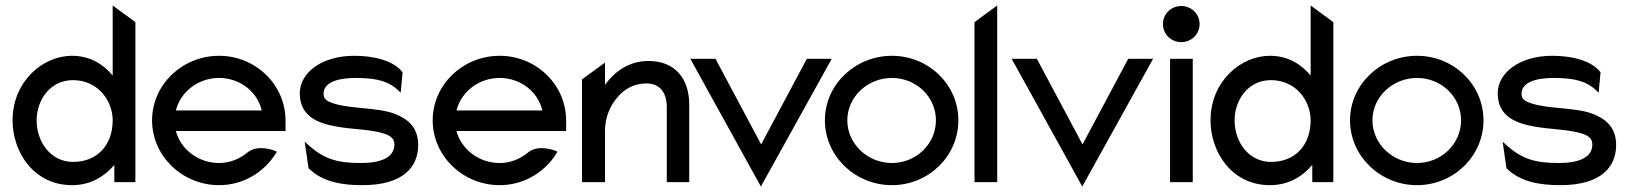

<svg xmlns="http://www.w3.org/2000/svg" viewBox="-20 -666 5956 702"><path d="M26 -226C26 -108 105 11 243 11C313 11 363 -22 398 -63V0H475V-585L392 -646V-390C359 -429 312 -462 243 -462C136 -462 26 -368 26 -226ZM114 -226C114 -300 163 -373 247 -373C337 -373 392 -299 392 -226C392 -138 338 -74 247 -74C167 -74 114 -145 114 -226Z M536 -226C536 -95 647 11 781 11C869 11 946 -36 989 -106L992 -111L987 -114C987 -114 923 -141 884 -108C856 -85 821 -70 781 -70C706 -70 641 -119 623 -187H1024V-225C1024 -356 915 -462 781 -462C647 -462 536 -357 536 -226ZM623 -262C640 -330 704 -381 781 -381C857 -381 921 -331 937 -262Z M1076 -325C1076 -241 1142 -215 1212 -203C1267 -193 1336 -193 1383 -178C1405 -171 1422 -161 1422 -138C1422 -89 1371 -70 1299 -70C1211 -70 1163 -85 1104 -139L1094 -148L1108 -51L1110 -49C1161 0 1232 11 1305 11C1456 11 1509 -57 1509 -136C1509 -201 1470 -232 1423 -250C1359 -274 1263 -267 1199 -288C1178 -295 1163 -302 1163 -323C1163 -365 1215 -381 1281 -381C1362 -381 1404 -367 1438 -334L1445 -327L1452 -402L1451 -403C1416 -447 1342 -462 1275 -462C1155 -462 1076 -399 1076 -325Z M1562 -226C1562 -95 1673 11 1807 11C1895 11 1972 -36 2015 -106L2018 -111L2013 -114C2013 -114 1949 -141 1910 -108C1882 -85 1847 -70 1807 -70C1732 -70 1667 -119 1649 -187H2050V-225C2050 -356 1941 -462 1807 -462C1673 -462 1562 -357 1562 -226ZM1649 -262C1666 -330 1730 -381 1807 -381C1883 -381 1947 -331 1963 -262Z M2108 0H2192V-187C2192 -240 2213 -283 2239 -312C2262 -339 2297 -361 2343 -361C2395 -361 2418 -325 2418 -273V0H2500V-283C2500 -378 2449 -443 2351 -443C2278 -443 2228 -404 2192 -356V-437L2108 -376Z M2504 -451 2762 16 3021 -451H2930L2763 -138L2596 -451Z M2996 -226C2996 -95 3107 11 3241 11C3375 11 3484 -95 3484 -226C3484 -357 3375 -462 3241 -462C3107 -462 2996 -357 2996 -226ZM3078 -226C3078 -312 3152 -381 3241 -381C3330 -381 3402 -312 3402 -226C3402 -140 3330 -70 3241 -70C3152 -70 3078 -140 3078 -226Z M3543 0H3626V-646L3543 -585Z M3679 -451 3937 16 4196 -451H4105L3938 -138L3771 -451Z M4232 -578C4232 -541 4262 -512 4299 -512C4336 -512 4366 -541 4366 -578C4366 -615 4336 -644 4299 -644C4262 -644 4232 -615 4232 -578ZM4258 0H4341V-451H4258Z M4406 -226C4406 -108 4485 11 4623 11C4693 11 4743 -22 4778 -63V0H4855V-585L4772 -646V-390C4739 -429 4692 -462 4623 -462C4516 -462 4406 -368 4406 -226ZM4494 -226C4494 -300 4543 -373 4627 -373C4717 -373 4772 -299 4772 -226C4772 -138 4718 -74 4627 -74C4547 -74 4494 -145 4494 -226Z M4916 -226C4916 -95 5027 11 5161 11C5295 11 5404 -95 5404 -226C5404 -357 5295 -462 5161 -462C5027 -462 4916 -357 4916 -226ZM4998 -226C4998 -312 5072 -381 5161 -381C5250 -381 5322 -312 5322 -226C5322 -140 5250 -70 5161 -70C5072 -70 4998 -140 4998 -226Z M5456 -325C5456 -241 5522 -215 5592 -203C5647 -193 5716 -193 5763 -178C5785 -171 5802 -161 5802 -138C5802 -89 5751 -70 5679 -70C5591 -70 5543 -85 5484 -139L5474 -148L5488 -51L5490 -49C5541 0 5612 11 5685 11C5836 11 5889 -57 5889 -136C5889 -201 5850 -232 5803 -250C5739 -274 5643 -267 5579 -288C5558 -295 5543 -302 5543 -323C5543 -365 5595 -381 5661 -381C5742 -381 5784 -367 5818 -334L5825 -327L5832 -402L5831 -403C5796 -447 5722 -462 5655 -462C5535 -462 5456 -399 5456 -325Z"/></svg>

Font: Charger Pro
Style: Bd
Weight: 700
Designer: Jasper
Foundry: Cannot Into Space Fonts
Version: Version 1.09